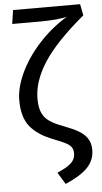

<svg xmlns="http://www.w3.org/2000/svg" viewBox="-62 -777 547 1030"><g transform="rotate(-5 211.0 -262.0)"><path d="M422 -678Q270 -551 204 -449.5Q138 -348 138 -253Q138 -206 151 -177.5Q164 -149 190 -131Q216 -113 264 -95Q312 -77 342 -60Q372 -43 389.5 -18Q407 7 407 45Q407 100 369.5 139.5Q332 179 249 215L210 151Q258 131 283 109.5Q308 88 308 55Q308 35 299 22Q290 9 269 -2Q248 -13 204 -30Q121 -62 80.5 -112Q40 -162 40 -253Q40 -321 76.5 -399.5Q113 -478 179.5 -551.5Q246 -625 333 -678Q312 -672 271 -668.5Q230 -665 183 -665H38L49 -739H410Z"/></g></svg>

Font: FiraGOUPP
Style: Medium
Weight: 400
Designer: bBox Type
Foundry: bBox Type GmbH
Version: Version 1.001